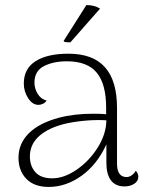

<svg xmlns="http://www.w3.org/2000/svg" viewBox="-20 -726 578 758"><path d="M526 -28Q526 -11 510 -0.5Q494 10 472 10Q436 10 418 -14Q400 -38 400 -83V-156Q364 -77 302.5 -32.5Q241 12 172 12Q115 12 84 -20Q53 -52 53 -103Q53 -159 93.5 -199.5Q134 -240 212 -261Q272 -277 348 -277Q383 -277 399 -275V-301Q399 -394 362 -439Q325 -484 244 -484Q191 -484 153.5 -465Q116 -446 116 -399Q116 -377 128.5 -356Q141 -335 164 -329Q158 -320 149 -316Q140 -312 132 -312Q108 -312 91 -338.5Q74 -365 74 -396Q74 -455 120.5 -484.5Q167 -514 250 -514Q347 -514 394.5 -460.5Q442 -407 442 -300V-80Q442 -27 480 -27Q490 -27 500 -34Q510 -41 516 -52Q526 -41 526 -28ZM400 -251Q390 -252 368 -252Q330 -252 288 -246.5Q246 -241 217 -232Q159 -214 128.5 -183Q98 -152 98 -108Q98 -71 119.5 -46.5Q141 -22 186 -22Q233 -22 282.5 -56Q332 -90 365.5 -143Q399 -196 400 -251ZM258 -559H252Q233 -559 231 -564L321 -706Q353 -706 375 -692Z"/></svg>

Font: Arima Madurai ExtraLight
Style: Regular
Weight: 275
Designer: Joana Correia and Natanael Gama
Foundry: NDISCOVER
Version: Version 1.019